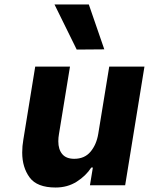

<svg xmlns="http://www.w3.org/2000/svg" viewBox="-20 -826 664 856"><path d="M538 0H381L394 -79H387Q363 -42 322 -16Q281 10 228 10Q145 10 112 -35Q79 -80 79 -146Q79 -175 84 -203L137 -529H292L243 -229Q240 -213 240 -196Q240 -160 257.5 -139Q275 -118 311 -118Q357 -118 383.5 -149.5Q410 -181 418 -229L467 -529H624ZM223 -806H376L445 -606L322 -605Z"/></svg>

Font: Be Vietnam ExtraBold
Style: Italic
Weight: 800
Italic angle: -9.778°
Designer: Gabriel Lam
Foundry: TypeRant
Version: Version 3.000